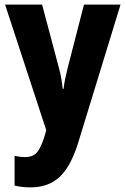

<svg xmlns="http://www.w3.org/2000/svg" viewBox="-20 -570 542 830"><path d="M2 -550H162L234 -279Q241 -255 245 -230.5Q249 -206 251 -186H255Q257 -206 261.5 -228Q266 -250 273 -278L343 -550H501L318 47Q286 150 237.5 195Q189 240 112 240Q92 240 75 238Q58 236 43 232V103Q53 106 64.5 107.5Q76 109 88 109Q123 109 140.5 88Q158 67 174 14L180 -7Z"/></svg>

Font: Noto Sans Thai Cond ExtBd
Style: Regular
Weight: 800
Width: 3
Designer: Monotype Design Team
Foundry: Monotype Imaging Inc.
Version: Version 2.002; ttfautohint (v1.8.4.7-5d5b)